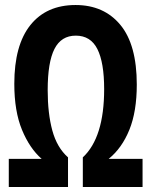

<svg xmlns="http://www.w3.org/2000/svg" viewBox="-20 -745 603 765"><path d="M15 0V-112H146Q98 -154 67.5 -228Q37 -302 37 -411Q37 -565 101 -645Q165 -725 281 -725Q394 -725 459.5 -646Q525 -567 525 -408Q525 -301 495.5 -228Q466 -155 413 -112H548V0H310V-118Q395 -197 395 -390Q395 -496 368 -549.5Q341 -603 282 -603Q224 -603 197 -550Q170 -497 170 -386Q170 -293 188.5 -225Q207 -157 251 -118V0Z"/></svg>

Font: Noto Sans Mono SemiCondensed
Style: Bold
Weight: 700
Width: 4
Designer: Monotype Design Team
Foundry: Monotype Imaging Inc.
Version: Version 2.014